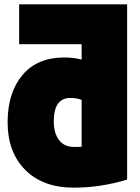

<svg xmlns="http://www.w3.org/2000/svg" viewBox="-20 -819 644 882"><path d="M355 -545V-616H68V-799H564V6Q442 43 319 43Q177 43 96 -38.5Q15 -120 15 -257Q15 -393 83 -474Q151 -555 275 -555Q321 -555 355 -545ZM355 -145V-360Q334 -369 303 -369Q227 -369 227 -261Q227 -208 251 -176Q275 -144 320 -144Q346 -144 355 -145Z"/></svg>

Font: Repo
Style: ExtraBlack
Weight: 1000
Designer: Stefan Peev
Foundry: Context Ltd
Version: Version 001.000